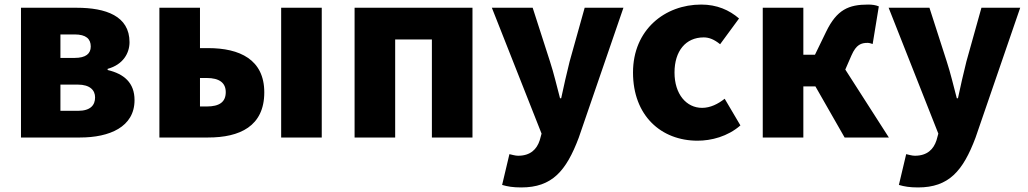

<svg xmlns="http://www.w3.org/2000/svg" viewBox="-20 -603 4507 842"><path d="M72 0H331C460 0 570 -46 570 -164C570 -240 524 -279 452 -296V-301C521 -320 548 -371 548 -418C548 -533 444 -569 316 -569H72ZM245 -349V-452H307C358 -452 378 -432 378 -399C378 -368 357 -349 307 -349ZM245 -117V-232H321C375 -232 397 -207 397 -176C397 -142 377 -117 322 -117Z M679 0H893C1031 0 1139 -49 1139 -198C1139 -342 1031 -392 893 -392H857V-569H679ZM857 -136V-261H886C943 -261 970 -239 970 -199C970 -156 943 -136 886 -136ZM1213 0H1391V-569H1213Z M1535 0H1713V-430H1874V0H2052V-569H1535Z M2266 219C2401 219 2463 147 2518 1L2714 -569H2544L2478 -333C2465 -279 2452 -226 2441 -172H2436C2421 -228 2409 -281 2392 -333L2316 -569H2137L2355 -17L2347 12C2334 52 2306 80 2252 80C2239 80 2224 75 2214 73L2182 208C2206 215 2229 219 2266 219Z M3039 14C3099 14 3171 -4 3227 -53L3158 -170C3129 -147 3095 -130 3059 -130C2990 -130 2938 -190 2938 -285C2938 -379 2987 -439 3066 -439C3090 -439 3112 -430 3138 -409L3221 -522C3178 -559 3124 -583 3055 -583C2896 -583 2756 -473 2756 -285C2756 -96 2879 14 3039 14Z M3325 0H3503V-224H3556L3684 0H3878L3687 -298L3714 -360C3735 -408 3757 -415 3785 -415C3793 -415 3800 -412 3807 -410L3834 -575C3820 -581 3804 -583 3787 -583C3702 -583 3650 -561 3603 -464L3554 -363H3503V-569H3325Z M4006 219C4141 219 4203 147 4258 1L4454 -569H4284L4218 -333C4205 -279 4192 -226 4181 -172H4176C4161 -228 4149 -281 4132 -333L4056 -569H3877L4095 -17L4087 12C4074 52 4046 80 3992 80C3979 80 3964 75 3954 73L3922 208C3946 215 3969 219 4006 219Z"/></svg>

Font: Noto Sans TC Black
Style: Regular
Weight: 900
Designer: Ryoko NISHIZUKA 西塚涼子 (kana, bopomofo & ideographs); Paul D. Hunt (Latin, Greek & Cyrillic); Sandoll Communications 산돌커뮤니
Foundry: Adobe
Version: Version 2.004;hotconv 1.0.118;makeotfexe 2.5.65603